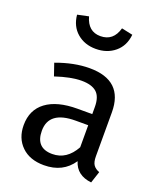

<svg xmlns="http://www.w3.org/2000/svg" viewBox="-146 -884 836 990"><g transform="rotate(20 272.0 -388.5)"><path d="M259 -643Q198 -643 156.5 -678.5Q115 -714 109 -776L170 -789Q191 -713 259 -713Q330 -713 351 -789L412 -776Q406 -714 363.5 -678.5Q321 -643 259 -643ZM450 -123Q450 -91 461 -75.5Q472 -60 494 -52L473 12Q391 3 370 -67Q317 12 213 12Q135 12 90 -32Q45 -76 45 -147Q45 -231 105.5 -276Q166 -321 277 -321H358V-360Q358 -416 331 -440Q304 -464 248 -464Q190 -464 106 -436L83 -503Q180 -539 265 -539Q450 -539 450 -364ZM234 -57Q313 -57 358 -139V-260H289Q143 -260 143 -152Q143 -57 234 -57Z"/></g></svg>

Font: Fira Sans
Style: Regular
Weight: 400
Designer: Carrois Corporate & Edenspiekermann AG
Foundry: Carrois Corporate GbR & Edenspiekermann AG
Version: Version 4.106;PS 004.106;hotconv 1.0.70;makeotf.lib2.5.58329